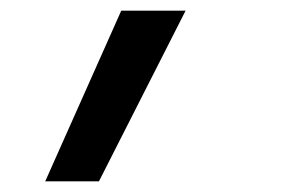

<svg xmlns="http://www.w3.org/2000/svg" viewBox="-20 -173 540 361"><path d="M65 168 208 -153H329L166 168Z"/></svg>

Font: Iosevka Curly Slab SmBdObl
Style: Regular
Weight: 600
Italic angle: -9°
Monospace: yes
Designer: Belleve Invis
Foundry: Belleve Invis
Version: Version 11.0.0; ttfautohint (v1.8.3)